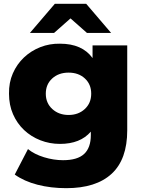

<svg xmlns="http://www.w3.org/2000/svg" viewBox="-20 -779 745 1002"><path d="M644 -542V-99Q644 53 562.5 128Q481 203 326 203Q245 203 175.5 185Q106 167 57 132L126 -1Q159 26 209.5 41.5Q260 57 309 57Q384 57 419 24.5Q454 -8 454 -74V-92Q399 -28 293 -28Q239 -28 190.5 -47Q142 -66 105.5 -100.5Q69 -135 48 -183Q27 -231 27 -290Q26 -348 47 -396Q68 -444 105 -479Q142 -514 190.5 -533Q239 -552 293 -551Q409 -551 463 -476V-542ZM456 -290Q456 -339 423 -369.5Q390 -400 338 -400Q286 -400 252.5 -369.5Q219 -339 219 -290Q219 -241 253 -210Q287 -179 338 -179Q389 -179 422.5 -210Q456 -241 456 -290ZM434 -607 348 -683 262 -607H136L266 -759H430L560 -607Z"/></svg>

Font: CMG Sans ExtraBold
Style: Regular
Weight: 800
Designer: Julieta Ulanovsky
Foundry: Julieta Ulanovsky
Version: Version 7.200